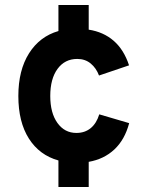

<svg xmlns="http://www.w3.org/2000/svg" viewBox="-20 -732 588 764"><path d="M212.5 12V-93.5Q137 -114.5 95 -180.5Q53 -246.5 53 -350Q53 -452.5 95.5 -519.8Q138 -587 212.5 -608.5V-712H333V-614Q391.5 -605 432.2 -569.8Q473 -534.5 493.5 -472L374 -431.5Q363 -461 341 -479.2Q319 -497.5 287.5 -497.5Q238 -497.5 209 -458Q180 -418.5 180 -350Q180 -282.5 208.5 -242.8Q237 -203 284 -203Q317.5 -203 340.8 -222Q364 -241 375 -277L494 -242Q476.5 -176 435 -137.2Q393.5 -98.5 333 -88V12Z"/></svg>

Font: Undotted
Style: Bold
Weight: 700
Designer: Delve Withrington, Dave Bailey, Thomas Jockin
Foundry: Delve Fonts LLC
Version: Version 4.000